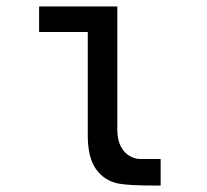

<svg xmlns="http://www.w3.org/2000/svg" viewBox="-20 -570 640 594"><path d="M251.5 -151.5V-471H101V-550H343V-168.5Q343 -137.5 353.5 -117.5Q364 -97.5 380 -88Q396 -78.5 414 -78H477V4H456.5Q378.5 4 347 -2Q303 -10.5 277.2 -46.5Q251.5 -82.5 251.5 -151.5Z"/></svg>

Font: JuliaMono Medium
Style: Regular
Weight: 500
Monospace: yes
Designer: cormullion
Foundry: corm
Version: Version 0.054; ttfautohint (v1.8.4)